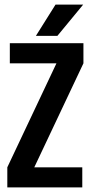

<svg xmlns="http://www.w3.org/2000/svg" viewBox="-20 -820 397 840"><path d="M345 -631V-543L130 -88H340V0H12V-88L227 -543H23V-631ZM344 -800 231 -663H137L223 -800Z"/></svg>

Font: Teko Medium
Style: Regular
Weight: 500
Designer: Manushi Parikh, Jonny Pinhorn
Foundry: Indian Type Foundry
Version: Version 1.106;PS 1.0;hotconv 1.0.78;makeotf.lib2.5.61930; tt